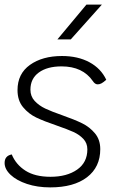

<svg xmlns="http://www.w3.org/2000/svg" viewBox="-24 -803 529 833"><path d="M-4 -96Q-4 -127 27 -133Q45 -89 86.5 -62.5Q128 -36 195 -36Q266 -36 310.5 -67Q355 -98 355 -155Q355 -182 337.5 -200.5Q320 -219 294.5 -230.5Q269 -242 223 -258Q167 -277 133.5 -293Q100 -309 76 -338Q52 -367 52 -412Q52 -483 106 -521.5Q160 -560 245 -560Q314 -560 364 -533Q414 -506 437 -457Q425 -446 416.5 -441.5Q408 -437 400 -437Q388 -437 379 -451Q335 -515 243 -515Q181 -515 144.5 -488.5Q108 -462 108 -414Q108 -385 126.5 -365Q145 -345 172.5 -332Q200 -319 246 -303Q300 -284 332.5 -268Q365 -252 388 -224.5Q411 -197 411 -156Q411 -78 353.5 -34Q296 10 194 10Q138 10 93 -5Q48 -20 22 -44.5Q-4 -69 -4 -96ZM351 -783H418L283 -632H225Z"/></svg>

Font: Krub Light
Style: Italic
Weight: 300
Italic angle: -8°
Designer: Ekaluck Peanpanawate
Foundry: Cadson Demak Co.,Ltd.
Version: Version 1.000; ttfautohint (v1.6)